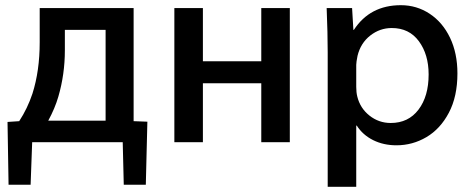

<svg xmlns="http://www.w3.org/2000/svg" viewBox="-20 -520 1822 740"><path d="M548 -51 542 192H457L453 28H104L98 192H13L9 -50L54 -53Q86 -102 105 -159Q133 -247 133 -357V-489H495V-53ZM205 -148Q192 -103 166 -55H387V-405H230V-326Q230 -234 205 -148Z M987 -284V-489H1097V28H987V-199H762V28H652V-489H762V-284Z M1239 -489H1337L1342 -405H1344Q1406 -500 1525 -500Q1586 -500 1636 -467Q1686 -434 1714.5 -374.5Q1743 -315 1743 -237Q1743 -148 1710 -85.5Q1677 -23 1623.5 8.5Q1570 40 1508 40Q1458 40 1418 20Q1378 0 1355 -36H1353V200H1243V-318Q1243 -391 1239 -489ZM1357 -148Q1368 -103 1404 -74.5Q1440 -46 1486 -46Q1554 -46 1593 -97.5Q1632 -149 1632 -233Q1632 -310 1594.5 -361Q1557 -412 1490 -412Q1444 -412 1407 -383Q1370 -354 1358 -305Q1353 -280 1353 -270V-185Q1353 -164 1357 -148Z"/></svg>

Font: Gmarket Sans TTF Medium
Style: Regular
Weight: 500
Designer: Creative Director : Sungho Lee; Art Director : Kiwoong Choi; Project Manager : Sori Yang, Jongwook Yoon; Font Designer :
Foundry: Sandoll Inc.
Version: Version 1.000;hotconv 1.0.109;makeotfexe 2.5.65596